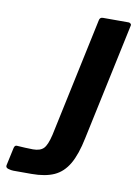

<svg xmlns="http://www.w3.org/2000/svg" viewBox="-119 -726 555 778"><g transform="rotate(10 159.0 -336.5)"><path d="M255 -181Q241 -112 218 -72.5Q195 -33 158.5 -16.5Q122 0 66 0H-9Q-18 0 -30 -3.5Q-42 -7 -40 -17L-24 -91Q-21 -103 -12 -102Q0 -101 21 -100Q42 -99 54 -99Q84 -99 98 -113.5Q112 -128 122 -171L226 -660Q228 -673 241 -673H347Q351 -673 355 -669.5Q359 -666 357 -660Z"/></g></svg>

Font: Glory Thin
Style: Bold Italic
Weight: 700
Italic angle: -12°
Version: Version 1.011